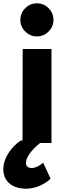

<svg xmlns="http://www.w3.org/2000/svg" viewBox="-56 -864 410 1160"><path d="M237.5 -673.5Q208 -644 167 -644Q126 -644 96.5 -673.5Q67 -703 67 -744Q67 -785 96.5 -814.5Q126 -844 167 -844Q208 -844 237.5 -814.5Q267 -785 267 -744Q267 -703 237.5 -673.5ZM80 -15 81 -568H255V0H186Q101 71 101 120Q101 151 136 151Q167 151 205 119L249 215Q229 238 187 257Q145 276 101 276Q39 276 1.5 244.5Q-36 213 -36 157Q-36 113 -8 66Q20 19 69 -15Z"/></svg>

Font: Martel Sans Heavy
Style: Regular
Weight: 900
Designer: Dan Reynolds and Mathieu Réguer
Foundry: Dan Reynolds and Mathieu Réguer
Version: Version 1.001;PS 001.001;hotconv 1.0.70;makeotf.lib2.5.58329